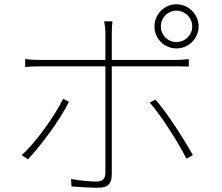

<svg xmlns="http://www.w3.org/2000/svg" viewBox="-20 -852 1040 900"><path d="M734 -728C734 -769 766 -802 807 -802C848 -802 881 -769 881 -728C881 -687 848 -655 807 -655C766 -655 734 -687 734 -728ZM704 -728C704 -671 750 -625 807 -625C864 -625 911 -671 911 -728C911 -785 864 -832 807 -832C750 -832 704 -785 704 -728ZM303 -375 276 -389C239 -312 148 -184 82 -125L111 -105C170 -168 264 -292 303 -375ZM709 -385 682 -371C739 -307 818 -179 854 -108L884 -125C844 -197 765 -321 709 -385ZM98 -575V-538C123 -540 141 -541 172 -541H474V-528C474 -480 474 -113 474 -42C474 -15 461 -1 433 -1C405 -1 358 -5 313 -13L315 22C346 25 406 28 437 28C487 28 504 10 504 -37C504 -96 504 -446 504 -528V-541H801C822 -541 843 -541 865 -540V-575C842 -572 819 -571 800 -571H504V-697C504 -715 505 -738 507 -752H468C471 -740 474 -715 474 -697V-571H171C139 -571 124 -572 98 -575Z"/></svg>

Font: Harano Aji Gothic TW ExtraLight
Style: Regular
Weight: 250
Foundry: Masamichi Hosoda
Version: HaranoAjiGothicTW-ExtraLight version 20230610;ttx 4.39.4